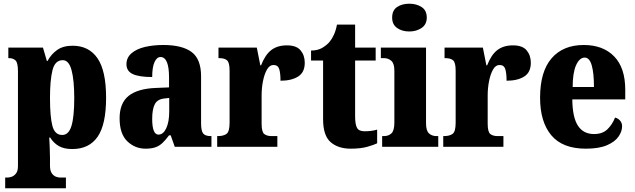

<svg xmlns="http://www.w3.org/2000/svg" viewBox="-20 -793 3430 1037"><path d="M8 224V166H21Q29 166 42 162Q55 158 66 144.5Q77 131 77 104V-407Q77 -454 64 -466.5Q51 -479 29 -479H25V-536H212L233 -464H237Q256 -500 288.5 -523Q321 -546 372 -546Q460 -546 506.5 -478.5Q553 -411 553 -265Q553 -120 507 -54Q461 12 370 12Q326 12 298 -4Q270 -20 251 -50H246Q247 -26 248.5 1.5Q250 29 250 60V102Q250 130 260.5 144Q271 158 284 162Q297 166 304 166H336V224ZM316 -64Q351 -64 366 -113Q381 -162 381 -263Q381 -360 366.5 -414Q352 -468 319 -468Q277 -468 263.5 -414Q250 -360 250 -265Q250 -162 263 -113Q276 -64 316 -64Z M766 10Q709 10 667.5 -30Q626 -70 626 -154Q626 -236 674.5 -275Q723 -314 821 -318L893 -321V-374Q893 -485 847 -485Q827 -485 814.5 -457.5Q802 -430 802 -377Q731 -377 697 -393Q663 -409 663 -446Q663 -482 690.5 -505.5Q718 -529 763 -539.5Q808 -550 862 -550Q964 -550 1015 -512Q1066 -474 1066 -381V-128Q1066 -87 1077 -72.5Q1088 -58 1118 -58H1122V0H924L902 -62H893Q873 -35 856 -19.5Q839 -4 818 3Q797 10 766 10ZM836 -66Q862 -66 878 -100.5Q894 -135 894 -191V-264L867 -261Q830 -257 816 -230Q802 -203 802 -151Q802 -66 836 -66Z M1153 0V-58H1157Q1187 -58 1203.5 -70Q1220 -82 1220 -130V-411Q1220 -455 1206.5 -467Q1193 -479 1164 -479H1160V-536H1367L1386 -440H1390Q1412 -497 1445 -522.5Q1478 -548 1530 -548Q1581 -548 1603.5 -521Q1626 -494 1626 -454Q1626 -402 1590 -379.5Q1554 -357 1495 -357Q1495 -398 1488 -420Q1481 -442 1457 -442Q1436 -442 1422 -417.5Q1408 -393 1400.5 -355.5Q1393 -318 1393 -277V-125Q1393 -80 1407.5 -69Q1422 -58 1446 -58H1478V0Z M1874 10Q1806 10 1765.5 -25.5Q1725 -61 1725 -149V-466H1660V-520Q1697 -520 1722 -535.5Q1747 -551 1760 -567Q1772 -581 1783 -604.5Q1794 -628 1800 -660H1898V-536H2009V-466H1898V-165Q1898 -122 1908 -103Q1918 -84 1949 -84Q1988 -84 2017 -93V-19Q2001 -11 1965 -0.5Q1929 10 1874 10Z M2191 -623Q2151 -623 2124.5 -642Q2098 -661 2098 -698Q2098 -737 2124.5 -755Q2151 -773 2191 -773Q2229 -773 2257 -755Q2285 -737 2285 -698Q2285 -661 2257 -642Q2229 -623 2191 -623ZM2044 0V-58H2054Q2079 -58 2094.5 -73Q2110 -88 2110 -131V-412Q2110 -450 2093.5 -464.5Q2077 -479 2054 -479H2037V-536H2281V-128Q2281 -87 2297 -72.5Q2313 -58 2337 -58H2347V0Z M2374 0V-58H2378Q2408 -58 2424.5 -70Q2441 -82 2441 -130V-411Q2441 -455 2427.5 -467Q2414 -479 2385 -479H2381V-536H2588L2607 -440H2611Q2633 -497 2666 -522.5Q2699 -548 2751 -548Q2802 -548 2824.5 -521Q2847 -494 2847 -454Q2847 -402 2811 -379.5Q2775 -357 2716 -357Q2716 -398 2709 -420Q2702 -442 2678 -442Q2657 -442 2643 -417.5Q2629 -393 2621.5 -355.5Q2614 -318 2614 -277V-125Q2614 -80 2628.5 -69Q2643 -58 2667 -58H2699V0Z M3144 10Q3018 10 2957.5 -62.5Q2897 -135 2897 -265Q2897 -406 2959 -478Q3021 -550 3133 -550Q3237 -550 3297 -488.5Q3357 -427 3357 -308V-256H3071Q3072 -159 3101.5 -114Q3131 -69 3188 -69Q3234 -69 3260.5 -94.5Q3287 -120 3302 -158Q3318 -154 3329 -141.5Q3340 -129 3340 -111Q3340 -83 3320.5 -55Q3301 -27 3258 -8.5Q3215 10 3144 10ZM3188 -323Q3188 -398 3176 -440Q3164 -482 3138 -482Q3110 -482 3091.5 -441Q3073 -400 3073 -323Z"/></svg>

Font: Noto Serif Lao Condensed Black
Style: Regular
Weight: 900
Width: 3
Designer: Monotype Design Team
Foundry: Monotype Imaging Inc.
Version: Version 2.003; ttfautohint (v1.8.4.7-5d5b)